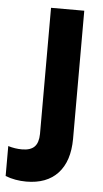

<svg xmlns="http://www.w3.org/2000/svg" viewBox="-105 -538 430 798"><g transform="rotate(5 110.0 -139.5)"><path d="M-51.8 209V84Q-23.4 92.8 5.9 92.8Q41.5 92.8 58.1 75.9Q74.7 59.1 75.2 22.5V-503.9H213.9V31.2Q213.4 124.5 167 174.6Q120.6 224.6 35.2 224.6Q-11.2 224.6 -51.8 209Z"/></g></svg>

Font: Wanted Sans
Style: Bold
Weight: 700
Designer: Original Design by Kil Hyung-jin and Kang Hanbin, Wanted Lab, Inc; Hangeul from Source Han Sans by Jang Soo-young and Ka
Foundry: Wanted Lab, Inc.
Version: Version 1.000